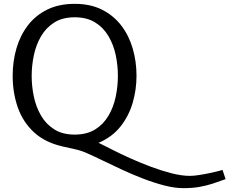

<svg xmlns="http://www.w3.org/2000/svg" viewBox="-20 -758 1195 1000"><path d="M1155 175Q1120 188 1087.5 198.5Q1055 209 1018.5 215.5Q982 222 935 222Q890 222 836 208Q782 194 726 172.5Q670 151 616 126Q562 101 516 78.5Q470 56 438 42Q408 28 374 20Q340 12 307 5Q214 -16 156.5 -69.5Q99 -123 72.5 -199Q46 -275 46 -363Q46 -438 65.5 -505.5Q85 -573 125 -625.5Q165 -678 226 -708Q287 -738 369 -738Q451 -738 511.5 -707.5Q572 -677 612 -624.5Q652 -572 671.5 -504.5Q691 -437 691 -363Q691 -291 671 -222.5Q651 -154 607.5 -99Q564 -44 493 -14Q496 -13 500 -11Q504 -9 508 -7Q530 4 569.5 24Q609 44 660 67Q711 90 766 110.5Q821 131 873.5 144.5Q926 158 969 158Q990 158 1021 153Q1052 148 1084 141Q1116 134 1139 127ZM369 -57Q432 -57 475 -83.5Q518 -110 544.5 -154.5Q571 -199 582.5 -253.5Q594 -308 594 -363Q594 -418 582.5 -472Q571 -526 544.5 -570.5Q518 -615 475 -641.5Q432 -668 369 -668Q306 -668 263 -641Q220 -614 194 -569.5Q168 -525 156.5 -471Q145 -417 145 -362Q145 -308 156.5 -254Q168 -200 194 -155.5Q220 -111 263 -84Q306 -57 369 -57Z"/></svg>

Font: Rosario Light
Style: Regular
Weight: 300
Designer: Hector Gatti
Foundry: Omnibus Type
Version: Version 1.101; ttfautohint (v1.8.1.43-b0c9)